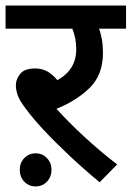

<svg xmlns="http://www.w3.org/2000/svg" viewBox="-20 -642 473 690"><path d="M401 -51 338 13Q279 -36 227 -85Q175 -134 135.5 -176.5Q96 -219 73 -251Q50 -281 43.5 -300Q37 -319 37 -336Q37 -357 52.5 -376.5Q68 -396 106 -396Q131 -396 150.5 -385Q170 -374 186 -354Q254 -391 254 -465Q254 -486 250 -505.5Q246 -525 240 -539H0V-622H433V-539H336Q342 -523 346 -501.5Q350 -480 350 -452Q350 -374 303.5 -327.5Q257 -281 183 -251Q226 -203 283 -150.5Q340 -98 401 -51ZM51 -32Q51 -57 67.5 -74Q84 -91 108 -91Q132 -91 148.5 -74Q165 -57 165 -32Q165 -6 148.5 11Q132 28 108 28Q84 28 67.5 11Q51 -6 51 -32Z"/></svg>

Font: Noto Sans Medium
Style: Regular
Weight: 500
Designer: Monotype Design Team
Foundry: Monotype Imaging Inc.
Version: Version 2.007